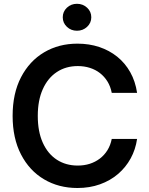

<svg xmlns="http://www.w3.org/2000/svg" viewBox="-20 -964 773 995"><path d="M381.3 10.3Q284.2 10.3 208.3 -34.7Q132.3 -79.6 88.9 -163.6Q45.4 -247.6 45.4 -363.3Q45.4 -480 89.1 -564Q132.8 -647.9 208.7 -692.9Q284.7 -737.8 381.3 -737.8Q441.9 -737.8 494.1 -720.5Q546.4 -703.1 587.4 -670.2Q628.4 -637.2 655 -589.8Q681.6 -542.5 690.4 -482.9H559.1Q552.7 -516.1 536.9 -541.7Q521 -567.4 498 -585.2Q475.1 -603 445.8 -612.3Q416.5 -621.6 383.3 -621.6Q321.3 -621.6 274.7 -590.8Q228 -560.1 201.9 -502.2Q175.8 -444.3 175.8 -363.3Q175.8 -281.7 201.9 -224.1Q228 -166.5 274.7 -136.2Q321.3 -106 382.8 -106Q416.5 -106 445.3 -115.2Q474.1 -124.5 497.6 -142.3Q521 -160.2 536.9 -185.8Q552.7 -211.4 559.1 -244.1H690.4Q682.6 -189.5 657.2 -143.1Q631.8 -96.7 591.6 -62.3Q551.3 -27.8 498 -8.8Q444.8 10.3 381.3 10.3ZM378.9 -804.7Q348.1 -804.7 326.7 -825Q305.2 -845.2 305.2 -874.5Q305.2 -903.8 326.7 -924.1Q348.1 -944.3 378.9 -944.3Q409.7 -944.3 431.4 -924.1Q453.1 -903.8 453.1 -874.5Q453.1 -845.2 431.4 -825Q409.7 -804.7 378.9 -804.7Z"/></svg>

Font: Inter 20pt SemiBold
Style: Regular
Weight: 600
Version: Version 4.001;git-66647c0bb